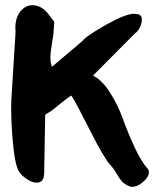

<svg xmlns="http://www.w3.org/2000/svg" viewBox="-20 -709 616 739"><path d="M23 -295Q23 -319 25 -347L40 -587Q40 -590 39.5 -594Q39 -598 39 -600Q39 -641 58.5 -665Q78 -689 105 -689Q143 -689 172 -647L189 -625L186 -584Q186 -577 180 -542Q174 -507 174 -487Q174 -467 180 -452L296 -550Q311 -570 387 -613Q463 -656 497 -656Q498 -656 500.5 -655.5Q503 -655 504 -655Q526 -655 526 -633Q526 -619 518 -603Q510 -587 501 -582L338 -418Q374 -400 404.5 -351Q435 -302 453 -251.5Q471 -201 497 -144.5Q523 -88 548 -60Q553 -55 553 -46Q553 -28 531 -9Q509 10 489 10Q481 10 478 8Q459 0 449.5 -10.5Q440 -21 429 -40.5Q418 -60 403 -76Q380 -101 326 -208Q272 -315 255 -341Q245 -337 213 -310.5Q181 -284 173 -279L154 -268L150 -44Q150 -6 121 -6Q101 -6 77 -24Q53 -42 46 -64Q36 -92 29.5 -162Q23 -232 23 -295Z"/></svg>

Font: NaniFont Regular
Style: Regular
Weight: 400
Designer: Nanigashitei
Version: Version 1.036